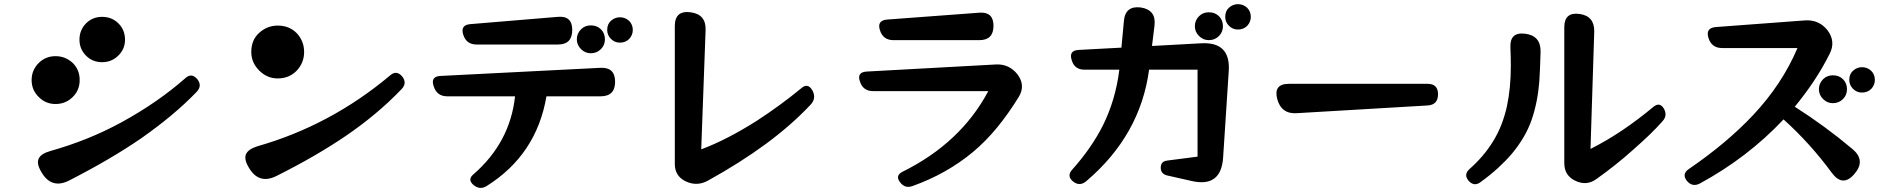

<svg xmlns="http://www.w3.org/2000/svg" viewBox="-20 -843 9040 923"><path d="M180 -14Q155 -55 165.5 -79.5Q176 -104 222 -117Q314 -143 398.5 -177Q483 -211 562 -254Q738 -350 872 -468Q901 -494 928 -463Q954 -431 925 -401Q869 -343 803 -288Q737 -233 660 -179Q515 -79 312 25Q228 67 180 -14ZM247 -343Q199 -343 166 -377Q132 -410 132 -458Q132 -506 166 -540Q199 -573 247 -573Q294 -573 329 -541Q363 -508 363 -458Q363 -409 329 -376Q295 -343 247 -343ZM471 -544Q425 -544 394 -575Q362 -607 362 -652Q362 -699 394 -731Q425 -762 471 -762Q517 -762 549 -731Q581 -699 581 -652Q581 -607 548 -575Q516 -544 471 -544Z M1177 -36Q1152 -77 1162.5 -101.5Q1173 -126 1218 -140Q1569 -240 1856 -481Q1886 -507 1913 -476Q1939 -444 1910 -414Q1793 -292 1640 -188Q1569 -140 1487 -92.5Q1405 -45 1309 3Q1225 45 1177 -36ZM1315 -466Q1264 -466 1226 -504Q1188 -542 1188 -593Q1188 -652 1227 -686Q1265 -720 1315 -720Q1371 -720 1407 -683Q1442 -645 1442 -593Q1442 -542 1407 -504Q1371 -466 1315 -466Z M2256 46Q2226 20 2256 -5Q2432 -158 2456 -380H2130Q2080 -380 2065 -428Q2048 -476 2099 -478L2867 -517Q2937 -520 2937 -450Q2937 -380 2867 -380H2607Q2559 -99 2320 51Q2287 72 2256 46ZM2271 -629Q2222 -629 2207 -676Q2192 -723 2241 -727L2662 -762Q2731 -768 2731 -699Q2731 -629 2662 -629ZM2820 -587Q2793 -587 2773 -607Q2753 -627 2753 -654Q2753 -682 2773 -702Q2792 -721 2820 -721Q2850 -721 2869 -702Q2888 -683 2888 -654Q2888 -626 2869 -607Q2849 -587 2820 -587ZM2960 -638Q2935 -638 2917 -656Q2899 -674 2899 -699Q2899 -727 2917 -743Q2936 -760 2960 -760Q2985 -760 3004 -743Q3022 -725 3022 -699Q3022 -675 3005 -656Q2987 -638 2960 -638Z M3277 29Q3224 4 3224 -55V-718Q3224 -794 3300 -784Q3375 -774 3372 -698L3351 -125Q3417 -150 3482.5 -184Q3548 -218 3616 -261Q3673 -298 3726.5 -337Q3780 -376 3831 -418Q3863 -447 3885 -409Q3906 -371 3877 -340Q3785 -242 3661.5 -151Q3538 -60 3382 26Q3330 54 3277 29Z M4306 32Q4283 1 4318 -17Q4599 -156 4731 -405H4177Q4129 -405 4114 -451Q4098 -496 4146 -499L4766 -533Q4830 -537 4871 -486Q4911 -433 4878 -378Q4827 -295 4772.5 -229Q4718 -163 4657 -112Q4531 -7 4365 52Q4329 64 4306 32ZM4275 -650Q4225 -650 4210 -698Q4195 -745 4245 -749L4688 -782Q4756 -787 4756 -719Q4756 -650 4688 -650Z M5589 0Q5560 -8 5560 -37Q5560 -67 5590 -71L5737 -90V-508H5504Q5462 -193 5202 28Q5170 55 5138 29Q5107 3 5134 -27Q5227 -131 5282 -240Q5343 -363 5361 -508H5194Q5145 -508 5132 -554Q5117 -600 5165 -603L5371 -614L5383 -743Q5390 -817 5465 -807Q5539 -795 5530 -720L5518 -622L5756 -635Q5896 -642 5887 -502L5860 -87Q5851 60 5708 27ZM5791 -650Q5764 -650 5744 -670Q5724 -690 5724 -717Q5724 -745 5744 -765Q5763 -784 5791 -784Q5821 -784 5840 -765Q5859 -746 5859 -717Q5859 -689 5840 -670Q5820 -650 5791 -650ZM5931 -701Q5906 -701 5888 -719Q5870 -737 5870 -762Q5870 -790 5888 -806Q5907 -823 5931 -823Q5956 -823 5975 -806Q5993 -788 5993 -762Q5993 -738 5976 -719Q5958 -701 5931 -701Z M6120 -367Q6101 -440 6176 -440H6843Q6893 -440 6893 -390Q6893 -339 6843 -336L6216 -299Q6140 -293 6120 -367Z M7553 26Q7500 1 7500 -59V-712Q7500 -786 7573 -776Q7645 -766 7644 -692L7626 -127Q7707 -168 7781.5 -218.5Q7856 -269 7928 -329Q7958 -354 7978 -322Q7998 -288 7972 -260Q7944 -228 7909 -194.5Q7874 -161 7831 -123Q7747 -48 7654 18Q7607 52 7553 26ZM7040 26Q7015 -4 7044 -30Q7113 -91 7156 -161Q7181 -201 7197.5 -243.5Q7214 -286 7224 -331Q7243 -419 7243 -526Q7243 -547 7242.5 -569Q7242 -591 7241 -614Q7237 -690 7311 -681Q7387 -672 7386 -595Q7384 -518 7380 -452Q7372 -351 7343 -267Q7314 -183 7248 -104Q7219 -70 7182 -36Q7145 -2 7098 32Q7067 56 7040 26Z M8787 -11Q8682 -154 8554 -269Q8382 -86 8152 39Q8115 58 8089 26Q8064 -6 8098 -30Q8281 -155 8408 -290Q8547 -438 8621 -612H8259Q8208 -612 8193 -661Q8178 -709 8229 -713L8658 -745Q8724 -749 8765 -698Q8806 -644 8776 -585Q8741 -515 8698.5 -451.5Q8656 -388 8608 -330Q8754 -237 8886 -126Q8951 -71 8894 -6Q8839 58 8787 -11ZM8791 -347Q8764 -347 8744 -367Q8724 -387 8724 -414Q8724 -442 8744 -462Q8763 -481 8791 -481Q8821 -481 8840 -462Q8859 -443 8859 -414Q8859 -386 8840 -367Q8820 -347 8791 -347ZM8931 -398Q8906 -398 8888 -416Q8870 -434 8870 -459Q8870 -487 8888 -503Q8907 -520 8931 -520Q8956 -520 8975 -503Q8993 -485 8993 -459Q8993 -435 8976 -416Q8958 -398 8931 -398Z"/></svg>

Font: MaokenZhuyuanTi
Style: Regular
Weight: 400
Designer: Fontworks Inc & LongZhuTi team: ZERO子、时光羊、荆南、频凡、刘鹏、Little White Dog、帆影Magmeta、奈白不弍、白日月球、ChaoTawei、雨三（排名不分先后）
Version: Version 1.000; 20230222